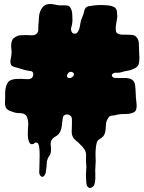

<svg xmlns="http://www.w3.org/2000/svg" viewBox="-20 -738 729 969"><path d="M38 -465Q39 -477 37.5 -489Q36 -501 36.5 -513Q37 -525 41.5 -535Q46 -545 59 -552Q70 -559 84 -560Q98 -561 112 -561Q123 -561 137.5 -560Q152 -559 161 -565Q174 -574 173.5 -589Q173 -604 174 -616Q176 -632 176.5 -649Q177 -666 183 -681Q187 -692 195 -701.5Q203 -711 214 -715Q227 -719 240.5 -717.5Q254 -716 266 -713Q279 -710 293 -711Q307 -712 320 -710Q328 -709 332.5 -703Q337 -697 340 -689.5Q343 -682 344 -673.5Q345 -665 345 -658Q345 -650 345.5 -642Q346 -634 345 -626Q344 -613 340 -601Q336 -589 342 -577Q344 -572 348.5 -570Q353 -568 358 -568Q365 -568 367.5 -571Q370 -574 374 -579Q380 -588 382 -599.5Q384 -611 386 -622Q388 -633 392 -643.5Q396 -654 401 -666Q403 -672 404 -678.5Q405 -685 408 -691Q414 -705 429.5 -707Q445 -709 458 -711Q477 -713 496 -712.5Q515 -712 532 -710Q546 -708 556.5 -702Q567 -696 570 -682Q571 -678 571 -674V-665Q573 -657 571.5 -650Q570 -643 569 -635Q567 -621 565 -608Q563 -595 565 -582Q566 -574 572 -570Q578 -566 585.5 -564.5Q593 -563 601 -563H615Q632 -563 648 -561.5Q664 -560 674 -544Q681 -531 681 -513Q681 -495 682 -480Q683 -466 683.5 -447.5Q684 -429 680 -414Q676 -403 666 -397Q656 -391 646 -387Q636 -383 627.5 -381.5Q619 -380 608 -378Q600 -376 592 -373.5Q584 -371 576 -371H563Q557 -371 552 -368Q539 -361 548 -350Q553 -345 562.5 -344.5Q572 -344 579 -344Q592 -344 606 -344.5Q620 -345 632 -342Q644 -339 652 -331Q660 -323 662 -306Q664 -291 664.5 -275.5Q665 -260 666 -244Q667 -230 669 -216.5Q671 -203 668 -188Q665 -174 649.5 -168.5Q634 -163 621 -163Q606 -163 591 -162Q576 -161 562 -157Q557 -155 550 -155Q543 -155 538 -153Q530 -150 524 -139Q516 -126 515 -112Q514 -98 513 -84.5Q512 -71 507 -59.5Q502 -48 487 -39Q472 -30 469 -20.5Q466 -11 464 6Q462 23 462 40.5Q462 58 463 75Q463 90 461.5 105.5Q460 121 461 136V163Q461 177 457 191Q455 201 444 207.5Q433 214 425 207Q417 201 415.5 183Q414 165 414 155Q413 138 415 122Q417 106 415 89Q413 72 414.5 52Q416 32 407 17Q400 7 392 -1.5Q384 -10 376 -18Q370 -24 362.5 -29.5Q355 -35 350 -43Q341 -57 342 -75.5Q343 -94 343 -111V-135Q343 -149 334 -155Q323 -163 311 -159.5Q299 -156 297 -142Q294 -125 292.5 -107Q291 -89 283 -72Q275 -57 260.5 -49.5Q246 -42 239 -28Q234 -16 236.5 -1.5Q239 13 237 26Q236 40 228 50.5Q220 61 217 75Q216 87 215 100.5Q214 114 212 126Q212 130 210 136Q208 142 204.5 147Q201 152 196.5 154Q192 156 186 151Q177 143 178 127Q179 111 179 100Q179 74 180 49.5Q181 25 177 -1L173 -12Q172 -16 165 -18Q157 -20 155.5 -17Q154 -14 149 -12Q136 -7 130 -16Q124 -25 122 -38.5Q120 -52 120.5 -66.5Q121 -81 121 -87Q122 -95 122.5 -106Q123 -117 121.5 -127.5Q120 -138 116.5 -147Q113 -156 105 -161Q94 -167 80 -167Q66 -167 54 -170Q43 -173 30.5 -178Q18 -183 11 -193Q5 -204 5 -217.5Q5 -231 6 -244V-268Q6 -282 9 -295.5Q12 -309 18.5 -320Q25 -331 38 -335Q50 -339 62.5 -339.5Q75 -340 88 -340Q99 -340 115 -338.5Q131 -337 141 -345Q146 -350 147.5 -358Q149 -366 146 -372Q143 -378 137 -379Q131 -380 124 -381Q111 -383 98.5 -386.5Q86 -390 74 -394Q63 -397 49.5 -401Q36 -405 34 -416Q31 -427 34 -440.5Q37 -454 38 -465ZM331 -344Q337 -344 342.5 -347.5Q348 -351 351 -355.5Q354 -360 353 -365.5Q352 -371 345 -374Q337 -377 332 -375Q326 -372 322.5 -367Q319 -362 318 -357Q317 -352 320 -348Q323 -344 331 -344Z"/></svg>

Font: Double Feature
Style: Regular
Weight: 400
Designer: David Shetterly
Foundry: David Shetterly
Version: Version 2.100 1997 initial release